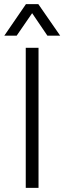

<svg xmlns="http://www.w3.org/2000/svg" viewBox="-20 -912 312 932"><path d="M61 -739H1L106 -892H166L272 -739H210L136 -848ZM105 0V-680H167V0Z"/></svg>

Font: Palanquin Light
Style: Regular
Weight: 300
Designer: Pria Ravichandran
Version: Version 1.0.4